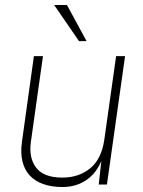

<svg xmlns="http://www.w3.org/2000/svg" viewBox="-20 -743 577 773"><path d="M228 10Q186.5 9.5 154 -2Q121.5 -13.5 100.2 -36Q79 -58.5 70.5 -92.8Q62 -127 68.5 -173L116.5 -517H153L104.5 -173Q95 -108 125.5 -68Q156 -28 231 -28Q297.5 -28 343.2 -65.5Q389 -103 400 -181L447.5 -517H483.5L410.5 0H377.5L388 -95Q375 -63 352.5 -39.2Q330 -15.5 298.8 -2.5Q267.5 10.5 228 10ZM298 -577.5 198 -723H249.5L328.5 -577.5Z"/></svg>

Font: Public Sans Thin
Style: Italic
Weight: 100
Italic angle: -8°
Designer: The Public Sans project authors (U.S. Web Design System). Libre Franklin designed by Pablo Impallari and Rodrigo Fuenzal
Version: Version 2.000